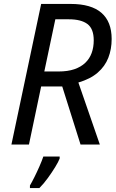

<svg xmlns="http://www.w3.org/2000/svg" viewBox="-20 -734 587 975"><path d="M38 0 189 -714H339Q443 -714 495 -669Q547 -624 547 -536Q547 -484 530 -440.5Q513 -397 476 -365Q439 -333 378 -315L487 0H389L296 -295H189L127 0ZM277 -371Q324 -371 357.5 -382.5Q391 -394 413 -415Q435 -436 445.5 -465Q456 -494 456 -529Q456 -588 424 -612Q392 -636 330 -636H261L205 -371ZM132 208Q142 191 155 165Q168 139 180.5 110.5Q193 82 200 61H283V71Q277 87 260.5 114Q244 141 223 170Q202 199 180 221H132Z"/></svg>

Font: Noto Sans Display
Style: Italic
Weight: 400
Italic angle: -12°
Designer: Monotype Design Team
Foundry: Monotype Imaging Inc.
Version: Version 2.003